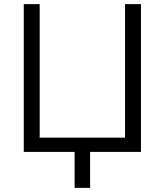

<svg xmlns="http://www.w3.org/2000/svg" viewBox="-20 -735 797 929"><path d="M95 0V-715H172V-69H585V-715H662V0ZM341 174V-39H416V174Z"/></svg>

Font: Wix Madefor Display
Style: Regular
Weight: 400
Designer: Dalton Maag Ltd
Foundry: Dalton Maag Ltd
Version: Version 3.100